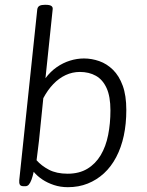

<svg xmlns="http://www.w3.org/2000/svg" viewBox="-20 -772 609 798"><path d="M262 6Q231 6 204 -3Q177 -12 156 -26Q135 -40 120 -58Q116 -39 111 -25.5Q106 -12 100 -5Q94 2 85 2H79Q66 2 62.5 -4.5Q59 -11 60 -23L135 -734Q137 -744 144.5 -748Q152 -752 166 -752H170Q186 -752 193 -747.5Q200 -743 199 -734L169 -447Q190 -475 216 -493Q242 -511 271 -520Q300 -529 329 -529Q361 -529 392.5 -518Q424 -507 449.5 -482Q475 -457 490 -416Q505 -375 505 -315Q505 -257 494.5 -208Q484 -159 463 -119Q442 -79 412 -51.5Q382 -24 344.5 -9Q307 6 262 6ZM261 -50Q309 -50 343 -70.5Q377 -91 398.5 -127Q420 -163 429.5 -211Q439 -259 439 -313Q439 -371 423 -406Q407 -441 378.5 -457Q350 -473 312 -473Q281 -473 253 -460Q225 -447 201.5 -422.5Q178 -398 160 -364L142 -187Q140 -167 137 -146Q134 -125 132 -106Q152 -83 183.5 -66.5Q215 -50 261 -50Z"/></svg>

Font: Asap Light
Style: Italic
Weight: 300
Italic angle: -6°
Designer: Pablo Cosgaya
Foundry: Omnibus-Type
Version: Version 3.001